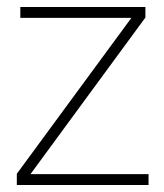

<svg xmlns="http://www.w3.org/2000/svg" viewBox="-20 -528 468 548"><path d="M28 0V-32L355 -477H38V-508H395V-478L67 -31H404V0Z"/></svg>

Font: IBM Plex Sans KR ExtLt
Style: Regular
Weight: 200
Designer: Mike Abbink; Paul van der Laan; Pieter van Rosmalen; Wujin Sim; Chorong Kim; Dohee Lee;
Foundry: Sandoll Inc.
Version: Version 1.002